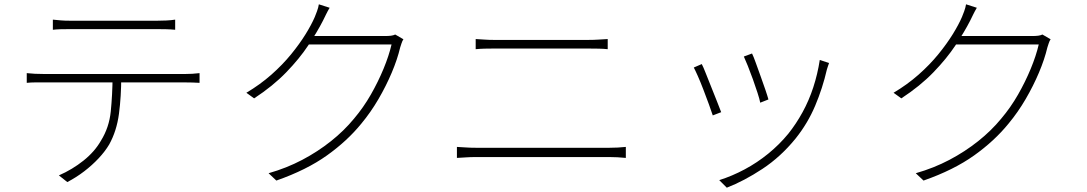

<svg xmlns="http://www.w3.org/2000/svg" viewBox="-20 -810 5040 890"><path d="M225 -719Q245 -717 262 -715.5Q279 -714 303 -714Q319 -714 360 -714Q401 -714 453.5 -714Q506 -714 559 -714Q612 -714 653 -714Q694 -714 710 -714Q728 -714 750.5 -715Q773 -716 792 -719V-672Q772 -674 750 -674.5Q728 -675 710 -675Q694 -675 653.5 -675Q613 -675 560 -675Q507 -675 454.5 -675Q402 -675 361 -675Q320 -675 304 -675Q280 -675 261 -674.5Q242 -674 225 -672ZM104 -471Q123 -469 142 -468Q161 -467 184 -467Q195 -467 233.5 -467Q272 -467 328 -467Q384 -467 448.5 -467Q513 -467 577 -467Q641 -467 696.5 -467Q752 -467 790 -467Q828 -467 838 -467Q854 -467 871.5 -468Q889 -469 905 -471V-426Q891 -427 872.5 -427.5Q854 -428 838 -428Q828 -428 790 -428Q752 -428 696.5 -428Q641 -428 577 -428Q513 -428 448.5 -428Q384 -428 328 -428Q272 -428 233.5 -428Q195 -428 184 -428Q161 -428 142.5 -428Q124 -428 104 -426ZM542 -454Q542 -363 531.5 -283Q521 -203 486 -140Q467 -108 437 -76Q407 -44 370.5 -16Q334 12 292 34L253 3Q315 -24 367 -65.5Q419 -107 448 -158Q486 -219 493.5 -294Q501 -369 502 -454Z M1850 -628Q1845 -621 1841 -608.5Q1837 -596 1835 -590Q1822 -535 1796 -473.5Q1770 -412 1734.5 -351Q1699 -290 1655 -237Q1590 -157 1495.5 -89.5Q1401 -22 1261 27L1225 -7Q1309 -31 1381 -69Q1453 -107 1514 -155.5Q1575 -204 1621 -260Q1665 -312 1699 -371.5Q1733 -431 1758 -491.5Q1783 -552 1795 -604H1398L1419 -643Q1430 -643 1465.5 -643Q1501 -643 1547.5 -643Q1594 -643 1640 -643Q1686 -643 1720.5 -643Q1755 -643 1764 -643Q1781 -643 1792.5 -644.5Q1804 -646 1812 -650ZM1508 -774Q1499 -759 1491 -742.5Q1483 -726 1477 -714Q1451 -663 1409.5 -600.5Q1368 -538 1306.5 -474.5Q1245 -411 1158 -354L1122 -380Q1186 -418 1238 -464Q1290 -510 1329.5 -558.5Q1369 -607 1396.5 -651.5Q1424 -696 1439 -731Q1443 -740 1449.5 -758Q1456 -776 1458 -790Z M2185 -629Q2206 -628 2225.5 -626.5Q2245 -625 2268 -625Q2280 -625 2313.5 -625Q2347 -625 2392.5 -625Q2438 -625 2487.5 -625Q2537 -625 2583 -625Q2629 -625 2662.5 -625Q2696 -625 2708 -625Q2733 -625 2755.5 -626.5Q2778 -628 2797 -629V-582Q2778 -584 2755 -584.5Q2732 -585 2708 -585Q2697 -585 2663.5 -585Q2630 -585 2583.5 -585Q2537 -585 2487 -585Q2437 -585 2391 -585Q2345 -585 2312.5 -585Q2280 -585 2268 -585Q2245 -585 2225.5 -584.5Q2206 -584 2185 -582ZM2098 -129Q2120 -128 2140 -126.5Q2160 -125 2186 -125Q2197 -125 2233.5 -125Q2270 -125 2322.5 -125Q2375 -125 2435 -125Q2495 -125 2555.5 -125Q2616 -125 2668 -125Q2720 -125 2757 -125Q2794 -125 2805 -125Q2825 -125 2843.5 -126Q2862 -127 2881 -129V-78Q2862 -80 2842.5 -81Q2823 -82 2805 -82Q2794 -82 2757 -82Q2720 -82 2668 -82Q2616 -82 2555.5 -82Q2495 -82 2435 -82Q2375 -82 2322.5 -82Q2270 -82 2233.5 -82Q2197 -82 2186 -82Q2160 -82 2140 -80.5Q2120 -79 2098 -78Z M3466 -562Q3473 -548 3483.5 -518.5Q3494 -489 3506 -456Q3518 -423 3528 -393.5Q3538 -364 3542 -349L3504 -334Q3501 -350 3491.5 -379.5Q3482 -409 3470 -442.5Q3458 -476 3446.5 -504.5Q3435 -533 3428 -548ZM3823 -518Q3820 -510 3817.5 -502Q3815 -494 3813 -488Q3793 -401 3758.5 -319.5Q3724 -238 3668 -168Q3599 -83 3514 -27Q3429 29 3349 60L3314 25Q3374 6 3432 -25Q3490 -56 3541.5 -98Q3593 -140 3634 -190Q3670 -235 3700 -289.5Q3730 -344 3750 -405.5Q3770 -467 3780 -532ZM3233 -513Q3240 -500 3251.5 -470.5Q3263 -441 3277 -406.5Q3291 -372 3303.5 -340Q3316 -308 3323 -290L3284 -275Q3278 -294 3266 -326.5Q3254 -359 3240.5 -394.5Q3227 -430 3214.5 -458Q3202 -486 3196 -497Z M4850 -628Q4845 -621 4841 -608.5Q4837 -596 4835 -590Q4822 -535 4796 -473.5Q4770 -412 4734.5 -351Q4699 -290 4655 -237Q4590 -157 4495.5 -89.5Q4401 -22 4261 27L4225 -7Q4309 -31 4381 -69Q4453 -107 4514 -155.5Q4575 -204 4621 -260Q4665 -312 4699 -371.5Q4733 -431 4758 -491.5Q4783 -552 4795 -604H4398L4419 -643Q4430 -643 4465.5 -643Q4501 -643 4547.5 -643Q4594 -643 4640 -643Q4686 -643 4720.5 -643Q4755 -643 4764 -643Q4781 -643 4792.5 -644.5Q4804 -646 4812 -650ZM4508 -774Q4499 -759 4491 -742.5Q4483 -726 4477 -714Q4451 -663 4409.5 -600.5Q4368 -538 4306.5 -474.5Q4245 -411 4158 -354L4122 -380Q4186 -418 4238 -464Q4290 -510 4329.5 -558.5Q4369 -607 4396.5 -651.5Q4424 -696 4439 -731Q4443 -740 4449.5 -758Q4456 -776 4458 -790Z"/></svg>

Font: Noto Sans SC Thin ExtraLight
Style: Regular
Weight: 250
Version: Version 2.004-H2;hotconv 1.0.118;makeotfexe 2.5.65603